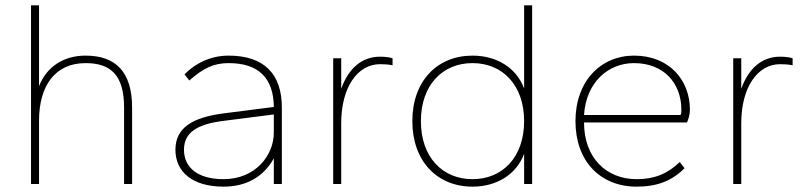

<svg xmlns="http://www.w3.org/2000/svg" viewBox="-20 -688 3022 718"><path d="M474 0V-286C474 -421 411 -480 300 -480C216 -480 154 -437 126 -366V-668H96V0H126V-237C126 -366 185 -452 300 -452C396 -452 444 -405 444 -286V0Z M816 10C899 10 965 -25 1004 -96V0H1034V-286C1034 -411 968 -480 835 -480C766 -480 709 -450 670 -410L688 -387C739 -432 778 -452 835 -452C946 -452 1003 -397 1004 -288L816 -264C701 -249 636 -211 636 -128C636 -45 700 10 816 10ZM816 -18C720 -18 668 -61 668 -128C668 -195 721 -224 816 -236L1004 -260V-192C1004 -108 936 -18 816 -18Z M1256 0V-227C1256 -363 1318 -448 1401 -448C1417 -448 1432 -447 1448 -444V-470C1437 -474 1420 -476 1401 -476C1333 -476 1283 -432 1256 -356V-470H1226V0Z M1747 10C1839 10 1912 -37 1940 -113V0H1970V-668H1940V-357C1912 -433 1839 -480 1747 -480C1615 -480 1522 -385 1522 -235C1522 -85 1615 10 1747 10ZM1747 -18C1635 -18 1554 -100 1554 -235C1554 -370 1635 -452 1747 -452C1859 -452 1940 -370 1940 -235C1940 -100 1859 -18 1747 -18Z M2361 10C2438 10 2493 -12 2540 -59L2522 -82C2477 -39 2429 -18 2361 -18C2247 -18 2164 -98 2164 -230H2549C2554 -241 2560 -259 2560 -278C2560 -387 2484 -480 2351 -480C2227 -480 2132 -385 2132 -235C2132 -85 2225 10 2361 10ZM2351 -452C2463 -452 2528 -376 2528 -278C2528 -271 2528 -263 2525 -258H2164C2172 -381 2255 -452 2351 -452Z M2752 0V-227C2752 -363 2814 -448 2897 -448C2913 -448 2928 -447 2944 -444V-470C2933 -474 2916 -476 2897 -476C2829 -476 2779 -432 2752 -356V-470H2722V0Z"/></svg>

Font: Gantari Thin
Style: Regular
Weight: 250
Designer: Anugrah Pasau
Foundry: Lafontype
Version: Version 1.000